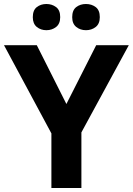

<svg xmlns="http://www.w3.org/2000/svg" viewBox="-20 -940 664 960"><path d="M312 -420 461 -714H624L387 -278V0H237V-273L0 -714H164ZM144 -854Q144 -889 164 -904.5Q184 -920 211.9 -920Q239.8 -920 260.4 -904.6Q281 -889.2 281 -854.4Q281 -821 260.4 -805Q239.8 -789 211.9 -789Q184 -789 164 -805.2Q144 -821.5 144 -854ZM341 -854Q341 -889 361.1 -904.5Q381.3 -920 409.6 -920Q438 -920 458.5 -904.6Q479 -889.2 479 -854.4Q479 -821 458.4 -805Q437.9 -789 410 -789Q381.5 -789 361.3 -805.2Q341 -821.5 341 -854Z"/></svg>

Font: Noto Sans Kannada
Style: Regular
Weight: 400
Designer: Jelle Bosma - Monotype Design Team
Foundry: Monotype Imaging Inc.
Version: Version 2.003